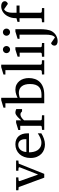

<svg xmlns="http://www.w3.org/2000/svg" viewBox="1120 -1898 1006 3287"><g transform="rotate(-90 1623.5 -254.0)"><path d="M465.8 -437 291 0H226.1L64.9 -437L9.8 -442.9V-481.9H231V-442.9L183.1 -439.9Q174.8 -439 169.9 -432.6Q165 -426.3 168 -418L279.8 -105L402.8 -418Q406.2 -425.8 401.9 -432.4Q397.5 -439 389.2 -439.9L344.2 -442.9V-481.9H519V-442.9Z M984.9 -49.8Q963.9 -36.6 941.2 -25.4Q918.5 -14.2 894.3 -5.9Q870.1 2.4 845.2 7.3Q820.3 12.2 794.9 12.2Q749.5 12.2 707.5 -3.2Q665.5 -18.6 633.5 -49.3Q601.6 -80.1 582.3 -126.7Q563 -173.3 563 -235.8Q563 -294.4 580.6 -342Q598.1 -389.6 629.4 -423.6Q660.6 -457.5 703.6 -475.8Q746.6 -494.1 797.9 -494.1Q844.2 -494.1 879.4 -478.8Q914.6 -463.4 938 -436.3Q961.4 -409.2 973.1 -371.3Q984.9 -333.5 984.9 -289.1V-275.9Q984.9 -268.1 983.9 -261.2H659.7Q659.7 -223.1 667.7 -185.1Q675.8 -147 694.8 -116.7Q713.9 -86.4 746.1 -67.6Q778.3 -48.8 826.7 -48.8Q848.1 -48.8 869.1 -54.4Q890.1 -60.1 910.4 -68.8Q930.7 -77.6 949.2 -88.6Q967.8 -99.6 984.9 -110.8ZM884.8 -328.1Q884.8 -353 878.9 -374.3Q873 -395.5 861.1 -411.1Q849.1 -426.8 830.8 -435.8Q812.5 -444.8 787.6 -444.8Q762.7 -444.8 741.2 -435.3Q719.7 -425.8 703.4 -407.7Q687 -389.6 677 -364Q667 -338.4 665 -306.2H884.8Z M1360.8 -379.9Q1351.1 -391.1 1338.4 -399.2Q1325.7 -407.2 1307.1 -407.2Q1282.7 -407.2 1257.8 -390.9Q1232.9 -374.5 1207 -345.2V-64Q1207 -54.7 1212.9 -48.8Q1218.8 -43 1228 -42L1293.9 -39.1V0H1043.9V-38.1L1093.3 -42Q1102.1 -43 1108.2 -48.8Q1114.3 -54.7 1114.3 -64V-411.1H1042V-443.8L1166 -481.9H1207V-393.1Q1217.8 -404.8 1233.2 -422.1Q1248.5 -439.5 1266.1 -455.6Q1283.7 -471.7 1302.5 -482.9Q1321.3 -494.1 1338.9 -494.1Q1346.7 -494.1 1355.5 -492.7Q1364.3 -491.2 1372.6 -489Q1380.9 -486.8 1387.9 -484.1Q1395 -481.4 1399.9 -479V-379.9Z M1931.2 -264.2Q1931.2 -207.5 1914.6 -159.4Q1897.9 -111.3 1863 -75.7Q1828.1 -40 1773.7 -20Q1719.2 0 1644 0H1500V-665H1424.3V-698.2L1553.2 -736.8H1593.3V-457Q1602.1 -460.9 1616.2 -467.3Q1630.4 -473.6 1648.7 -479.5Q1667 -485.4 1688 -489.7Q1709 -494.1 1731 -494.1Q1780.3 -494.1 1817.6 -475.6Q1855 -457 1880.4 -425.3Q1905.8 -393.6 1918.5 -351.8Q1931.2 -310.1 1931.2 -264.2ZM1829.1 -244.1Q1829.1 -338.4 1788.8 -386.7Q1748.5 -435.1 1676.3 -435.1Q1668 -435.1 1656.7 -433.6Q1645.5 -432.1 1634 -429.7Q1622.6 -427.2 1611.6 -424.3Q1600.6 -421.4 1593.3 -418.9V-47.9Q1601.6 -47.4 1610.4 -47.4Q1617.7 -46.9 1626 -46.9H1642.1Q1686.5 -46.9 1721.2 -57.1Q1755.9 -67.4 1779.8 -90.8Q1803.7 -114.3 1816.4 -151.9Q1829.1 -189.5 1829.1 -244.1Z M1992.2 0V-39.1L2045.4 -42Q2052.2 -42 2059.8 -49.1Q2067.4 -56.2 2067.4 -63V-665H1991.2V-698.2L2119.1 -736.8H2160.2V-63Q2160.2 -56.2 2167.2 -49.1Q2174.3 -42 2181.2 -42L2235.4 -39.1V0Z M2296.4 0V-39.1L2345.2 -42Q2354.5 -43 2360.4 -48.8Q2366.2 -54.7 2366.2 -64V-420.9H2297.4V-456.1L2419.4 -494.1H2459V-64Q2459 -54.7 2465.1 -48.8Q2471.2 -43 2480 -42L2531.2 -39.1V0ZM2480 -647Q2480 -634.3 2475.3 -622.8Q2470.7 -611.3 2462.4 -603Q2454.1 -594.7 2443.1 -589.8Q2432.1 -585 2419.4 -585Q2406.7 -585 2395.3 -589.8Q2383.8 -594.7 2375.5 -603Q2367.2 -611.3 2362.3 -622.8Q2357.4 -634.3 2357.4 -647Q2357.4 -659.7 2362.3 -670.9Q2367.2 -682.1 2375.5 -690.4Q2383.8 -698.7 2395.3 -703.4Q2406.7 -708 2419.4 -708Q2432.1 -708 2443.1 -703.4Q2454.1 -698.7 2462.4 -690.4Q2470.7 -682.1 2475.3 -670.9Q2480 -659.7 2480 -647Z M2767.6 -64Q2767.6 -41.5 2766.1 -14.9Q2764.6 11.7 2760.5 38.6Q2756.3 65.4 2748.8 90.8Q2741.2 116.2 2728.5 136.2Q2697.8 183.6 2653.8 206.3Q2609.9 229 2562.5 229Q2546.9 229 2533.2 225.8Q2519.5 222.7 2509 215.8Q2498.5 209 2492.4 198.5Q2486.3 188 2486.3 173.8Q2486.3 161.1 2490.2 151.6Q2494.1 142.1 2500.2 135Q2506.3 127.9 2514.2 123.3Q2522 118.7 2529.3 116.2L2626.5 183.1Q2640.1 175.3 2649.4 159.9Q2658.7 144.5 2664.3 123.3Q2669.9 102.1 2672.1 75.9Q2674.3 49.8 2674.3 21V-422.9H2603.5V-456.1L2726.6 -494.1H2767.6ZM2778.3 -647Q2778.3 -634.3 2773.7 -622.8Q2769 -611.3 2760.7 -603Q2752.4 -594.7 2741.2 -589.8Q2730 -585 2717.3 -585Q2704.6 -585 2693.4 -589.8Q2682.1 -594.7 2673.6 -603Q2665 -611.3 2660.2 -622.8Q2655.3 -634.3 2655.3 -647Q2655.3 -659.7 2660.2 -670.9Q2665 -682.1 2673.6 -690.4Q2682.1 -698.7 2693.4 -703.4Q2704.6 -708 2717.3 -708Q2730 -708 2741.2 -703.4Q2752.4 -698.7 2760.7 -690.4Q2769 -682.1 2773.7 -670.9Q2778.3 -659.7 2778.3 -647Z M3246.6 -676.8Q3246.6 -661.6 3240.5 -651.6Q3234.4 -641.6 3226.3 -635.5Q3218.3 -629.4 3210.7 -626.5Q3203.1 -623.5 3200.2 -623Q3199.2 -624 3192.1 -629.2Q3185.1 -634.3 3175 -641.4Q3165 -648.4 3153.6 -656.2Q3142.1 -664.1 3132.3 -671.1Q3122.6 -678.2 3115.7 -682.9Q3108.9 -687.5 3108.4 -688Q3097.7 -682.1 3087.2 -671.4Q3076.7 -660.6 3068.1 -642.6Q3059.6 -624.5 3054.4 -598.9Q3049.3 -573.2 3049.3 -538.1V-474.1H3173.3V-422.9H3049.3V-64Q3049.3 -54.7 3055.4 -48.8Q3061.5 -43 3070.3 -42L3129.4 -39.1V0H2886.2V-39.1L2935.5 -42Q2944.3 -43 2950.4 -48.8Q2956.5 -54.7 2956.5 -64V-422.9H2892.6V-458L2956.5 -476.1Q2956.5 -501 2958.3 -520.8Q2960 -540.5 2964.1 -557.9Q2968.3 -575.2 2974.6 -591.6Q2981 -607.9 2990.2 -626Q3004.9 -654.3 3024.2 -675Q3043.5 -695.8 3065.7 -709.5Q3087.9 -723.1 3112.1 -730Q3136.2 -736.8 3160.6 -736.8Q3181.6 -736.8 3197.8 -731.9Q3213.9 -727.1 3224.9 -718.8Q3235.8 -710.4 3241.2 -699.7Q3246.6 -689 3246.6 -676.8Z"/></g></svg>

Font: BabelStone Ogham Special
Style: Regular
Weight: 400
Designer: Andrew West
Foundry: BabelStone
Version: Version 1.02 March 14, 2022